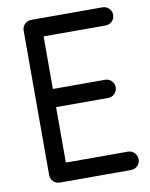

<svg xmlns="http://www.w3.org/2000/svg" viewBox="-88 -838 717 917"><g transform="rotate(-10 271.0 -379.5)"><path d="M472 15H128Q109 15 96 2Q83 -11 83 -29V-31V-33V-730Q83 -748 96 -761Q109 -774 128 -774H472Q491 -774 504 -761Q517 -748 517 -730Q517 -711 504 -698.5Q491 -686 472 -686H172V-431H425Q443 -431 456 -418.5Q469 -406 469 -387Q469 -369 456 -356Q443 -343 425 -343H172V-74H472Q491 -74 504 -61Q517 -48 517 -29Q517 -11 504 2Q491 15 472 15Z"/></g></svg>

Font: Hanken
Style: Book
Weight: 400
Designer: Alfredo Marco Pradil
Foundry: Hanken Design Co.
Version: Version 2.06 2014